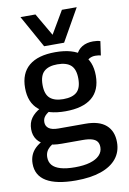

<svg xmlns="http://www.w3.org/2000/svg" viewBox="-107 -852 763 1136"><g transform="rotate(-10 275.0 -284.5)"><path d="M255 220Q138 220 78.5 184.5Q19 149 19 78Q19 50 28.5 27Q38 4 57.5 -14.5Q77 -33 106 -47L172 -25Q152 -15 138.5 -3.5Q125 8 118 22.5Q111 37 111 56Q111 84 127 103Q143 122 177 132Q211 142 263 142Q317 142 354 131Q391 120 411 99.5Q431 79 431 51Q431 30 421.5 17Q412 4 391 -2.5Q370 -9 335 -9H209Q157 -9 120.5 -22Q84 -35 65 -61Q46 -87 46 -124Q46 -163 65.5 -190.5Q85 -218 122 -238L183 -217Q158 -205 144 -189.5Q130 -174 130 -152Q130 -128 148.5 -114.5Q167 -101 206 -101H368Q450 -101 491.5 -64.5Q533 -28 533 39Q533 96 500.5 136.5Q468 177 406 198.5Q344 220 255 220ZM265 -194Q161 -194 107 -238.5Q53 -283 53 -371Q53 -459 107 -504Q161 -549 265 -549Q370 -549 424 -504Q478 -459 478 -371Q478 -283 424 -238.5Q370 -194 265 -194ZM265 -267Q320 -267 346.5 -291Q373 -315 373 -371Q373 -427 346.5 -451.5Q320 -476 265 -476Q212 -476 185 -451.5Q158 -427 158 -371Q158 -315 185 -291Q212 -267 265 -267ZM433 -449 389 -506Q403 -540 430.5 -556.5Q458 -573 497 -573Q509 -573 520 -571.5Q531 -570 540 -567L528 -483Q521 -485 512.5 -486Q504 -487 495 -487Q475 -487 459 -478Q443 -469 433 -449ZM437 -789 327 -595H207L99 -789H189L268 -653L348 -789Z"/></g></svg>

Font: Georama ExtraCondensed Thin Medium
Style: Regular
Weight: 500
Version: Version 1.001